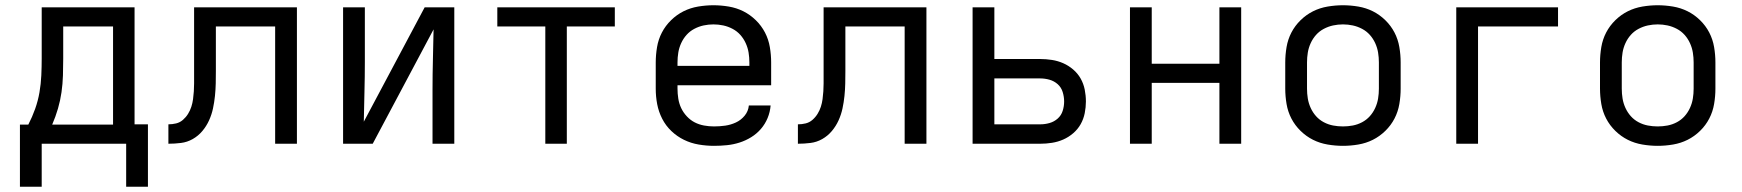

<svg xmlns="http://www.w3.org/2000/svg" viewBox="-20 -548 6640 732"><path d="M56 164V-73H88Q103 -102 114 -133Q125 -164 130.5 -196Q136 -228 137.5 -260.5Q139 -293 139 -325V-520H493V-74H544V164H461V0H139V164ZM179 -73H411V-447H221V-325Q221 -293 220 -260.5Q219 -228 214.5 -196.5Q210 -165 201 -134Q192 -103 179 -73Z M622 0V-74Q637 -74 651.5 -77.5Q666 -81 677.5 -91Q689 -101 697 -114Q705 -127 709.5 -141Q714 -155 716 -170Q718 -185 719 -200Q720 -215 720 -230Q720 -245 720 -260Q720 -265 720 -270.5Q720 -276 720 -281V-520H1112V0H1029V-447H803V-279Q803 -279 803 -278.5Q803 -278 803 -278V-277Q803 -254 802.5 -230Q802 -206 799.5 -182Q797 -158 792 -134.5Q787 -111 777 -89Q767 -67 751.5 -48.5Q736 -30 715 -18Q694 -6 670 -3Q646 0 622 0Z M1288 0V-520H1371V-312Q1371 -255 1369.5 -198Q1368 -141 1367 -84L1599 -520H1712V0H1629V-208Q1629 -265 1630.5 -322Q1632 -379 1633 -436L1401 0Z M2059 0V-447H1876V-520H2324V-447H2141V0Z M2702 8Q2673 8 2643.5 3Q2614 -2 2587.5 -15Q2561 -28 2539.5 -48.5Q2518 -69 2504.5 -95.5Q2491 -122 2485.5 -151Q2480 -180 2480 -210V-310Q2480 -339 2485 -368.5Q2490 -398 2503.5 -424Q2517 -450 2538.5 -471Q2560 -492 2586 -505Q2612 -518 2641.5 -523Q2671 -528 2700 -528Q2729 -528 2758.5 -523Q2788 -518 2814 -505Q2840 -492 2861.5 -471Q2883 -450 2896.5 -424Q2910 -398 2915 -368.5Q2920 -339 2920 -310V-223H2563V-210Q2563 -191 2566 -172Q2569 -153 2577 -136Q2585 -119 2598.5 -104.5Q2612 -90 2628.5 -81.5Q2645 -73 2664 -69.5Q2683 -66 2702 -66Q2724 -66 2745 -69Q2766 -72 2785.5 -81Q2805 -90 2819 -107Q2833 -124 2835 -146H2918Q2916 -121 2906.5 -98Q2897 -75 2881 -56.5Q2865 -38 2844 -25Q2823 -12 2799.5 -4.5Q2776 3 2751.5 5.5Q2727 8 2702 8ZM2563 -297H2837V-310Q2837 -329 2834 -347.5Q2831 -366 2823 -383.5Q2815 -401 2802.5 -415Q2790 -429 2773 -438Q2756 -447 2737.5 -451Q2719 -455 2700 -455Q2681 -455 2662.5 -451Q2644 -447 2627 -438Q2610 -429 2597.5 -415Q2585 -401 2577 -383.5Q2569 -366 2566 -347.5Q2563 -329 2563 -310Z M3022 0V-74Q3037 -74 3051.5 -77.5Q3066 -81 3077.5 -91Q3089 -101 3097 -114Q3105 -127 3109.5 -141Q3114 -155 3116 -170Q3118 -185 3119 -200Q3120 -215 3120 -230Q3120 -245 3120 -260Q3120 -265 3120 -270.5Q3120 -276 3120 -281V-520H3512V0H3429V-447H3203V-279Q3203 -279 3203 -278.5Q3203 -278 3203 -278V-277Q3203 -254 3202.5 -230Q3202 -206 3199.5 -182Q3197 -158 3192 -134.5Q3187 -111 3177 -89Q3167 -67 3151.5 -48.5Q3136 -30 3115 -18Q3094 -6 3070 -3Q3046 0 3022 0Z M3688 0V-520H3771V-323H3946Q3968 -323 3990.5 -319.5Q4013 -316 4033.5 -307Q4054 -298 4071.5 -283Q4089 -268 4100 -248.5Q4111 -229 4115.5 -206.5Q4120 -184 4120 -161Q4120 -139 4115.5 -116.5Q4111 -94 4100 -74.5Q4089 -55 4071.5 -40Q4054 -25 4033.5 -16Q4013 -7 3990.5 -3.5Q3968 0 3946 0ZM3946 -74Q3964 -74 3981.5 -79Q3999 -84 4012.5 -96Q4026 -108 4031.5 -125.5Q4037 -143 4037 -161Q4037 -179 4031.5 -197Q4026 -215 4012.5 -227Q3999 -239 3981.5 -244Q3964 -249 3946 -249H3771V-74Z M4288 0V-520H4371V-305H4629V-520H4712V0H4629V-232H4371V0Z M5100 8Q5071 8 5041.5 3Q5012 -2 4986 -15Q4960 -28 4938.5 -49Q4917 -70 4903.5 -96Q4890 -122 4885 -151.5Q4880 -181 4880 -210V-310Q4880 -339 4885 -368.5Q4890 -398 4903.5 -424Q4917 -450 4938.5 -471Q4960 -492 4986 -505Q5012 -518 5041.5 -523Q5071 -528 5100 -528Q5129 -528 5158.5 -523Q5188 -518 5214 -505Q5240 -492 5261.5 -471Q5283 -450 5296.5 -424Q5310 -398 5315 -368.5Q5320 -339 5320 -310V-210Q5320 -181 5315 -151.5Q5310 -122 5296.5 -96Q5283 -70 5261.5 -49Q5240 -28 5214 -15Q5188 -2 5158.5 3Q5129 8 5100 8ZM5100 -66Q5119 -66 5137.5 -69.5Q5156 -73 5173 -82Q5190 -91 5202.5 -105Q5215 -119 5223 -136.5Q5231 -154 5234 -172.5Q5237 -191 5237 -210V-310Q5237 -329 5234 -347.5Q5231 -366 5223 -383.5Q5215 -401 5202.5 -415Q5190 -429 5173 -438Q5156 -447 5137.5 -451Q5119 -455 5100 -455Q5081 -455 5062.5 -451Q5044 -447 5027 -438Q5010 -429 4997.5 -415Q4985 -401 4977 -383.5Q4969 -366 4966 -347.5Q4963 -329 4963 -310V-210Q4963 -191 4966 -172.5Q4969 -154 4977 -136.5Q4985 -119 4997.5 -105Q5010 -91 5027 -82Q5044 -73 5062.5 -69.5Q5081 -66 5100 -66Z M5532 0V-520H5920V-447H5615V0Z M6300 8Q6271 8 6241.5 3Q6212 -2 6186 -15Q6160 -28 6138.5 -49Q6117 -70 6103.5 -96Q6090 -122 6085 -151.5Q6080 -181 6080 -210V-310Q6080 -339 6085 -368.5Q6090 -398 6103.5 -424Q6117 -450 6138.5 -471Q6160 -492 6186 -505Q6212 -518 6241.5 -523Q6271 -528 6300 -528Q6329 -528 6358.5 -523Q6388 -518 6414 -505Q6440 -492 6461.5 -471Q6483 -450 6496.5 -424Q6510 -398 6515 -368.5Q6520 -339 6520 -310V-210Q6520 -181 6515 -151.5Q6510 -122 6496.5 -96Q6483 -70 6461.5 -49Q6440 -28 6414 -15Q6388 -2 6358.5 3Q6329 8 6300 8ZM6300 -66Q6319 -66 6337.5 -69.5Q6356 -73 6373 -82Q6390 -91 6402.5 -105Q6415 -119 6423 -136.5Q6431 -154 6434 -172.5Q6437 -191 6437 -210V-310Q6437 -329 6434 -347.5Q6431 -366 6423 -383.5Q6415 -401 6402.5 -415Q6390 -429 6373 -438Q6356 -447 6337.5 -451Q6319 -455 6300 -455Q6281 -455 6262.5 -451Q6244 -447 6227 -438Q6210 -429 6197.5 -415Q6185 -401 6177 -383.5Q6169 -366 6166 -347.5Q6163 -329 6163 -310V-210Q6163 -191 6166 -172.5Q6169 -154 6177 -136.5Q6185 -119 6197.5 -105Q6210 -91 6227 -82Q6244 -73 6262.5 -69.5Q6281 -66 6300 -66Z"/></svg>

Font: Iosevka SS04 Extended
Style: Regular
Weight: 400
Width: 7
Monospace: yes
Designer: Belleve Invis
Foundry: Belleve Invis
Version: Version 19.0.0; ttfautohint (v1.8.4)